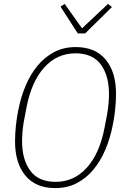

<svg xmlns="http://www.w3.org/2000/svg" viewBox="-20 -951 639 983"><path d="M263 12Q163 12 110 -52Q57 -116 57 -227Q57 -266 61.5 -308.5Q66 -351 74 -389Q87 -455 111.5 -513Q136 -571 172.5 -615Q209 -659 257.5 -684.5Q306 -710 368 -710Q468 -710 521 -646Q574 -582 574 -471Q574 -432 569.5 -389.5Q565 -347 557 -309Q544 -243 519.5 -185Q495 -127 458.5 -83Q422 -39 373.5 -13.5Q325 12 263 12ZM265 -20Q359 -20 424.5 -92.5Q490 -165 515 -296L529 -369Q534 -398 536 -424Q538 -450 538 -470Q538 -564 496 -621Q454 -678 366 -678Q272 -678 206.5 -605.5Q141 -533 116 -402L102 -329Q97 -300 95 -274Q93 -248 93 -228Q93 -134 135 -77Q177 -20 265 -20ZM378 -780 290 -917 311 -931 400 -806 533 -931 553 -915 416 -780Z"/></svg>

Font: IBM Plex Sans Cond ExtLt
Style: Italic
Weight: 200
Width: 3
Italic angle: -11°
Designer: Mike Abbink, Paul van der Laan, Pieter van Rosmalen
Foundry: Bold Monday
Version: Version 1.3